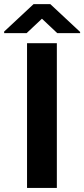

<svg xmlns="http://www.w3.org/2000/svg" viewBox="-60 -923 413 943"><path d="M219.2 0H72.8V-710.9H219.2ZM333.5 -766.1V-760.3H221.2L146 -831.1L70.8 -760.3H-39.6V-768.1L105 -902.8H187Z"/></svg>

Font: Robotiche
Style: Bold
Weight: 700
Designer: Google
Version: Version 2.001150; 2014